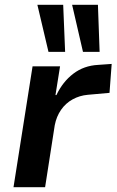

<svg xmlns="http://www.w3.org/2000/svg" viewBox="-20 -776 483 796"><path d="M36 0 115 -501H229L210 -382H214Q240 -437 284 -470.5Q328 -504 387 -507L443 -511L434 -391L344 -383Q310 -380 281 -364Q252 -348 233 -320.5Q214 -293 207 -257L167 0ZM324 -561 279 -756H386L393 -561ZM181 -561 135 -756H242L250 -561Z"/></svg>

Font: Nunito Sans 7pt SemiCondensed
Style: Bold Italic
Weight: 700
Width: 4
Italic angle: -9°
Designer: Vernon Adams
Foundry: Vernon Adams
Version: Version 3.101;gftools[0.9.27]